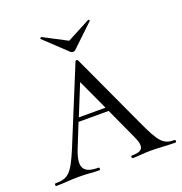

<svg xmlns="http://www.w3.org/2000/svg" viewBox="-119 -737 796 839"><g transform="rotate(-20 279.0 -317.0)"><path d="M157 -627 260 -530C266 -524 277 -524 283 -530L385 -627C389 -630 383 -636 380 -634L272 -577L163 -634C161 -635 154 -629 157 -627ZM556 -12C504 -12 487 -32 439 -137L279 -483C276 -488 269 -488 267 -483L123 -132C80 -29 62 -12 3 -12C-3 -12 -3 0 3 0C42 0 63 -4 110 -4C152 -4 170 0 203 0C208 0 208 -12 203 -12C134 -12 112 -39 146 -123L189 -230H329L396 -84C422 -28 407 -12 358 -12C352 -12 352 0 358 0C386 0 410 -4 440 -4C477 -4 519 0 556 0C562 0 562 -12 556 -12ZM197 -248 255 -391 321 -248Z"/></g></svg>

Font: Cormorant SC
Style: Regular
Weight: 400
Designer: Christian Thalmann (Catharsis Fonts)
Version: Version 1.000;PS 001.000;hotconv 1.0.70;makeotf.lib2.5.58329